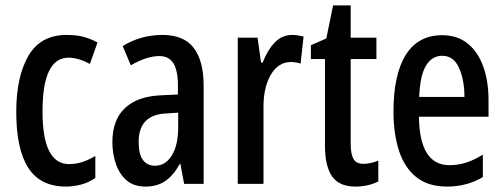

<svg xmlns="http://www.w3.org/2000/svg" viewBox="-20 -679 1861 709"><path d="M224 10Q129 10 84.5 -59Q40 -128 40 -266Q40 -396 85 -473Q130 -550 226 -550Q263 -550 290 -542.5Q317 -535 340 -522L312 -443Q269 -466 233 -466Q137 -466 137 -267Q137 -73 235 -73Q260 -73 283.5 -80.5Q307 -88 332 -103V-22Q308 -5 279.5 2.5Q251 10 224 10Z M580 -550Q659 -550 695.5 -502Q732 -454 732 -362V0H660L646 -74H644Q621 -32 591 -11Q561 10 517 10Q474 10 447.5 -13Q421 -36 408 -73.5Q395 -111 395 -154Q395 -236 441 -279.5Q487 -323 573 -327L637 -330V-363Q637 -418 620.5 -445Q604 -472 568 -472Q523 -472 463 -438L433 -509Q500 -550 580 -550ZM593 -260Q492 -255 492 -155Q492 -109 508 -88Q524 -67 552 -67Q591 -67 614.5 -105Q638 -143 638 -210V-263Z M1059 -550Q1068 -550 1078.5 -548.5Q1089 -547 1101 -544L1090 -444Q1082 -447 1072.5 -448.5Q1063 -450 1054 -450Q1007 -450 979.5 -402Q952 -354 953 -280V0H858V-540H931L944 -448H950Q967 -493 994 -521.5Q1021 -550 1059 -550Z M1322 -74Q1335 -74 1348.5 -77Q1362 -80 1377 -86V-9Q1339 10 1292 10Q1233 10 1206.5 -27.5Q1180 -65 1180 -142V-461H1128V-512L1185 -537L1210 -659H1275V-540H1370V-461H1275V-148Q1275 -111 1285 -92.5Q1295 -74 1322 -74Z M1613 -549Q1670 -549 1708 -517.5Q1746 -486 1765 -432Q1784 -378 1784 -309V-248H1527Q1529 -69 1640 -69Q1671 -69 1701 -78.5Q1731 -88 1763 -108V-25Q1704 10 1631 10Q1560 10 1516.5 -25.5Q1473 -61 1453 -123.5Q1433 -186 1433 -266Q1433 -404 1478.5 -476.5Q1524 -549 1613 -549ZM1613 -473Q1575 -473 1553 -436.5Q1531 -400 1528 -321H1695Q1695 -384 1675 -428.5Q1655 -473 1613 -473Z"/></svg>

Font: Noto Sans Sinhala ExtraCondensed Medium
Style: Regular
Weight: 500
Width: 2
Designer: Jelle Bosma - Monotype Design Team
Foundry: Monotype Imaging Inc.
Version: Version 2.006; ttfautohint (v1.8.4.7-5d5b)